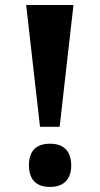

<svg xmlns="http://www.w3.org/2000/svg" viewBox="-20 -734 396 763"><path d="M84 -714 139 -230H217L272 -714ZM179 9C225 9 263 -14 263 -77C263 -141 225 -163 179 -163C131 -163 95 -141 95 -77C95 -14 131 9 179 9Z"/></svg>

Font: Noto Serif Sinhala SemiCondensed ExtraBold
Style: Regular
Weight: 800
Width: 4
Designer: Jelle Bosma - Monotype Design Team
Foundry: Monotype Imaging Inc.
Version: Version 2.007